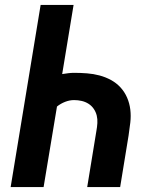

<svg xmlns="http://www.w3.org/2000/svg" viewBox="-20 -755 640 775"><path d="M23 0 144 -735H277L231 -456Q244 -458 255.5 -459.5Q267 -461 279 -461Q305 -461 331 -459Q357 -457 381.5 -450.5Q406 -444 428 -432Q450 -420 466.5 -402Q483 -384 493 -361Q503 -338 506 -312.5Q509 -287 506 -260.5Q503 -234 499 -208L465 0H332L369 -226Q372 -242 373 -258Q374 -274 370.5 -288.5Q367 -303 358.5 -315.5Q350 -328 337.5 -336Q325 -344 310 -347.5Q295 -351 279 -351Q261 -351 243 -344Q225 -337 210 -325L156 0Z"/></svg>

Font: Iosevka Extrabold Extended
Style: Italic
Weight: 800
Width: 7
Italic angle: -9°
Monospace: yes
Designer: Belleve Invis
Foundry: Belleve Invis
Version: Version 32.5.0; ttfautohint (v1.8.4)